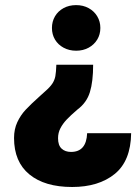

<svg xmlns="http://www.w3.org/2000/svg" viewBox="-20 -559 555 767"><path d="M187.5 -447.3Q187.5 -473.1 199.7 -493.9Q211.9 -514.6 233.9 -526.6Q255.9 -538.6 284.2 -538.6Q312 -538.6 334 -526.6Q356 -514.6 368.4 -493.9Q380.9 -473.1 380.9 -447.3Q380.9 -421.4 368.4 -400.9Q356 -380.4 334 -368.4Q312 -356.4 284.2 -356.4Q256.3 -356.4 234.1 -368.4Q211.9 -380.4 199.7 -400.9Q187.5 -421.4 187.5 -447.3ZM289.6 -121.6Q261.7 -97.7 246.1 -81.1Q230.5 -64.5 221.2 -46.4Q211.9 -28.3 211.9 -6.8Q211.9 21.5 226.1 34.7Q240.2 47.9 263.7 47.9Q325.2 47.9 328.1 -26.9H503.9Q502.4 84 438.2 136Q374 188 268.1 188Q158.7 188 97.4 137.7Q36.1 87.4 36.1 -7.8Q36.1 -43 49.1 -70.8Q62 -98.6 82.3 -120.4Q102.5 -142.1 140.1 -175.8L160.6 -194.3Q179.7 -210.9 189 -224.9Q198.2 -238.8 201.2 -255.1Q204.1 -271.5 205.1 -300.3H352.1Q352.1 -232.9 339.1 -190.9Q326.2 -148.9 289.6 -121.6Z"/></svg>

Font: Heebo Black
Style: Regular
Weight: 900
Designer: Oded Ezer
Foundry: Meir Sadan
Version: Version 2.001; ttfautohint (v1.5.14-ce02) -l 8 -r 50 -G 200 